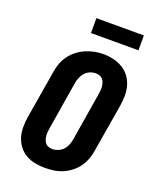

<svg xmlns="http://www.w3.org/2000/svg" viewBox="-168 -1032 937 1140"><g transform="rotate(20 300.0 -462.0)"><path d="M256 8Q224 8 192.5 2Q161 -4 134.5 -19.5Q108 -35 89.5 -59.5Q71 -84 62 -113.5Q53 -143 53 -175.5Q53 -208 58 -240L109 -545Q113 -573 123 -600Q133 -627 150.5 -651Q168 -675 192 -693.5Q216 -712 243 -723.5Q270 -735 297.5 -740.5Q325 -746 354 -746Q386 -746 417 -738.5Q448 -731 474.5 -715.5Q501 -700 519.5 -675.5Q538 -651 547 -621.5Q556 -592 556 -559.5Q556 -527 551 -495L500 -190Q496 -162 486 -135Q476 -108 459 -84Q442 -60 418 -41.5Q394 -23 367 -11.5Q340 0 312 4Q284 8 256 8ZM259 -112Q277 -112 295.5 -119.5Q314 -127 327 -141Q340 -155 347 -173Q354 -191 357 -209L407 -514Q409 -527 410 -539.5Q411 -552 409.5 -564Q408 -576 404 -587.5Q400 -599 392 -607.5Q384 -616 372.5 -619.5Q361 -623 348 -623Q330 -623 312.5 -615.5Q295 -608 282 -593.5Q269 -579 262 -561.5Q255 -544 252 -526L202 -221Q200 -208 199 -195.5Q198 -183 199.5 -171Q201 -159 205 -148Q209 -137 216.5 -128.5Q224 -120 235.5 -116Q247 -112 259 -112ZM240 -838V-932H540V-838Z"/></g></svg>

Font: Iosevka Slab HvExObl
Style: Regular
Weight: 900
Width: 7
Italic angle: -9°
Monospace: yes
Designer: Belleve Invis
Foundry: Belleve Invis
Version: Version 11.1.1; ttfautohint (v1.8.3)